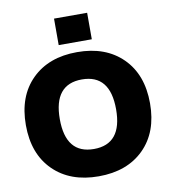

<svg xmlns="http://www.w3.org/2000/svg" viewBox="-101 -1046 1009 1142"><g transform="rotate(-10 403.0 -475.0)"><path d="M303 -800V-960H503V-800ZM129.5 -639.5Q231 -740 403 -740Q575 -740 676.5 -639.5Q778 -539 778 -365Q778 -191 676.5 -90.5Q575 10 403 10Q231 10 129.5 -90.5Q28 -191 28 -365Q28 -539 129.5 -639.5ZM233 -365Q233 -155 403 -155Q573 -155 573 -365Q573 -575 403 -575Q233 -575 233 -365Z"/></g></svg>

Font: Mplus 1p Black
Style: Regular
Weight: 900
Version: Version 1.061